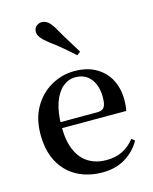

<svg xmlns="http://www.w3.org/2000/svg" viewBox="-126 -922 813 1020"><g transform="rotate(-15 281.0 -411.5)"><path d="M311 16Q233 16 172.5 -16Q112 -48 77.5 -110.5Q43 -173 43 -264Q43 -351 79.5 -413.5Q116 -476 175.5 -509.5Q235 -543 303 -543Q373 -543 422 -514.5Q471 -486 496 -437.5Q521 -389 521 -328Q521 -292 515 -267H93V-300H364Q393 -300 403.5 -316Q414 -332 414 -369Q414 -434 383.5 -472Q353 -510 299 -510Q261 -510 230 -484Q199 -458 180.5 -406Q162 -354 162 -277Q162 -195 185.5 -143Q209 -91 251 -66.5Q293 -42 346 -42Q399 -42 437 -61.5Q475 -81 503 -117L520 -103Q488 -47 435 -15.5Q382 16 311 16ZM360 -635 341 -620Q313 -645 283.5 -670.5Q254 -696 214 -725Q187 -746 173.5 -763Q160 -780 160 -796Q160 -817 173.5 -828Q187 -839 202 -839Q221 -839 236.5 -827Q252 -815 269 -786Q295 -740 317.5 -704Q340 -668 360 -635Z"/></g></svg>

Font: Noto Serif TC ExtraLight SemiBold
Style: Regular
Weight: 600
Version: Version 2.003-H1;hotconv 1.1.1;makeotfexe 2.6.0